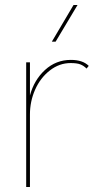

<svg xmlns="http://www.w3.org/2000/svg" viewBox="-20 -750 416 770"><path d="M264.2 -509.8Q312 -509.8 335.9 -485.8L327.1 -475.1Q315.9 -486.3 302.5 -491.7Q289.1 -497.1 263.2 -497.1Q217.8 -497.1 179.7 -467.3Q141.6 -437.5 120.8 -390.4Q100.1 -343.3 100.1 -291V0H85V-500H100.1V-367.2Q116.7 -429.2 160.6 -469.5Q204.6 -509.8 264.2 -509.8ZM188 -583 274.9 -730H291L203.1 -583Z"/></svg>

Font: Human Sans Thin
Style: Regular
Weight: 100
Designer: Tim Radville
Foundry: Continuum
Version: Version 1.000;FEAKit 1.0